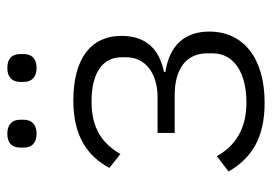

<svg xmlns="http://www.w3.org/2000/svg" viewBox="-132 -618 761 538"><g transform="rotate(-90 249.0 -348.5)"><path d="M231 12C131 12 75 -25 38 -89L81 -122C110 -69 159 -39 231 -39C319 -39 369 -77 369 -133V-149C369 -208 325 -240 252 -240H146V-288H246C314 -288 358 -323 358 -375V-389C358 -440 317 -473 234 -473C159 -473 116 -443 87 -392L48 -423C80 -483 136 -524 236 -524C357 -524 418 -473 418 -389C418 -321 381 -283 317 -270V-266C389 -255 430 -214 430 -143C430 -47 355 12 231 12ZM144 -627C116 -627 105 -642 105 -663V-673C105 -694 116 -709 144 -709C171 -709 183 -694 183 -673V-663C183 -642 171 -627 144 -627ZM328 -627C301 -627 289 -642 289 -663V-673C289 -694 301 -709 328 -709C356 -709 367 -694 367 -673V-663C367 -642 356 -627 328 -627Z"/></g></svg>

Font: Plexus Sans Light
Style: Regular
Weight: 300
Version: Version 2.001;PS 002.001;hotconv 1.0.70;makeotf.lib2.5.58329